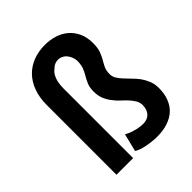

<svg xmlns="http://www.w3.org/2000/svg" viewBox="-213 -889 1027 1027"><g transform="rotate(-45 300.0 -376.0)"><path d="M205.6 0V-524.9Q205.6 -567.9 216.8 -595.7Q228 -623.5 247.1 -636.2Q259.3 -648.9 274.7 -653.6Q290 -658.2 306.2 -655.3Q318.4 -652.8 329.6 -644.8Q340.8 -636.7 348.6 -623.5Q356 -611.8 359.9 -597.2Q363.8 -582.5 362.3 -565.4Q360.4 -542.5 353.3 -525.6Q346.2 -508.8 337.4 -493.7Q326.2 -475.1 316.9 -453.6Q307.6 -432.1 307.6 -401.4Q307.6 -369.1 317.6 -345Q327.6 -320.8 342.8 -301.8Q357.4 -282.2 375 -266.1Q392.6 -250 407.2 -234.4Q421.9 -218.8 432.1 -201.7Q442.4 -184.6 442.4 -164.1Q442.4 -147 437.5 -133.3Q432.6 -119.6 423.3 -109.9Q414.6 -101.1 402.3 -96.2Q390.1 -91.3 374 -91.3Q356.9 -91.3 340.6 -94.2Q324.2 -97.2 310.5 -101.6Q295.9 -105.5 284.4 -110.8Q272.9 -116.2 264.6 -120.6L239.7 -19.5Q250 -12.7 265.6 -7.1Q281.2 -1.5 300.3 2Q318.8 5.9 339.4 8.1Q359.9 10.3 378.9 10.3Q423.3 10.3 458.7 -1.5Q494.1 -13.2 518.1 -35.2Q542.5 -57.6 555.4 -91.1Q568.4 -124.5 568.4 -167.5Q568.4 -198.2 558.3 -222.9Q548.3 -247.6 533.7 -268.1Q518.6 -288.1 501.2 -305.4Q483.9 -322.8 469.2 -338.9Q454.1 -355 444.1 -371.1Q434.1 -387.2 434.1 -405.3Q434.1 -432.6 442.4 -450.4Q450.7 -468.3 461.4 -485.4Q471.2 -502.4 480.2 -525.4Q489.3 -548.3 489.3 -586.4Q489.3 -630.9 473.9 -663.8Q458.5 -696.8 432.6 -718.8Q406.7 -740.7 372.3 -751.5Q337.9 -762.2 299.3 -762.2Q251.5 -762.2 211.2 -746.8Q170.9 -731.4 141.6 -701.7Q112.3 -671.9 95.9 -627.7Q79.6 -583.5 79.6 -526.4V0Z"/></g></svg>

Font: Roboto Mono SemiBold
Style: Regular
Weight: 600
Monospace: yes
Designer: Google
Version: Version 3.000